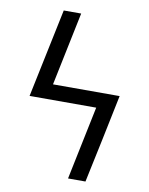

<svg xmlns="http://www.w3.org/2000/svg" viewBox="-83 -796 666 857"><g transform="rotate(10 250.0 -367.5)"><path d="M285 0 354 -333H52L136 -735H215L146 -402H448L405 -194L364 0Z"/></g></svg>

Font: Iosevka Fuck
Style: Regular
Weight: 400
Monospace: yes
Designer: Belleve Invis
Foundry: Belleve Invis
Version: Version 28.0.7; ttfautohint (v1.8.3)